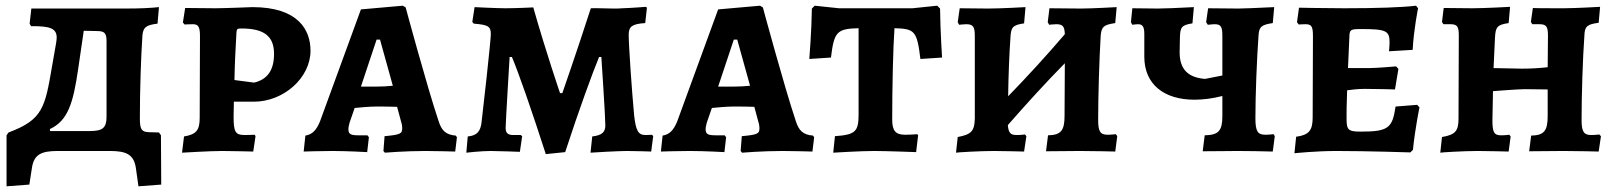

<svg xmlns="http://www.w3.org/2000/svg" viewBox="-20 -530 5673 674"><path d="M545 -55 538 -65 502 -66C477 -67 471 -76 471 -114C471 -219 475 -330 480 -406C483 -434 492 -442 533 -447L538 -505C509 -502 475 -500 417 -500H90L84 -447L89 -438C156 -439 179 -430 179 -398C179 -393 178 -386 177 -379L163 -299C138 -153 131 -110 10 -65L3 -55V124L83 118L92 60C99 12 125 0 183 0H366C423 0 450 12 457 60L466 124L546 118ZM354 -120C354 -81 340 -70 296 -70H156L155 -77C219 -106 237 -170 254 -285L274 -422L320 -421C347 -421 354 -414 354 -385Z M619 6C619 6 718 0 760 0C791 0 869 2 869 2L877 -52L874 -57C874 -57 853 -56 839 -56C806 -56 800 -67 800 -121L801 -173H871C976 -173 1070 -257 1070 -352C1070 -424 1028 -505 866 -505C866 -505 767 -501 736 -501C700 -501 653 -502 630 -502L622 -451L628 -444C628 -444 645 -445 657 -445C676 -445 682 -436 682 -403L681 -116C681 -73 669 -58 626 -51ZM872 -240 803 -249C804 -305 807 -364 810 -415C811 -429 813 -430 828 -430C907 -430 942 -403 942 -341C942 -284 919 -251 872 -240Z M1331 6C1331 6 1402 0 1474 0C1512 0 1578 2 1578 2L1584 -48L1580 -54C1545 -57 1530 -71 1519 -107C1479 -226 1404 -504 1404 -504L1394 -510L1247 -497L1103 -103C1090 -72 1076 -58 1052 -54L1046 2C1046 2 1101 0 1147 0C1199 0 1269 4 1269 4L1275 -48L1270 -55H1239C1211 -55 1203 -59 1203 -77C1203 -81 1204 -88 1207 -99L1225 -151C1246 -153 1277 -156 1301 -156C1320 -156 1353 -156 1374 -155L1388 -103C1391 -94 1392 -86 1392 -80C1392 -60 1384 -57 1330 -52L1326 0ZM1247 -226 1302 -391H1314L1359 -229C1342 -227 1318 -226 1301 -226Z M1896 11 1964 4C2012 -143 2061 -277 2083 -330H2091C2091 -330 2105 -121 2105 -90C2105 -65 2092 -55 2059 -51L2053 6C2059 5 2156 0 2180 0C2215 0 2266 2 2266 2L2273 -52L2269 -57C2269 -57 2257 -56 2246 -56C2220 -56 2212 -72 2206 -126C2198 -212 2187 -370 2187 -408C2187 -437 2199 -446 2245 -449L2251 -503L2247 -506C2247 -506 2198 -502 2165 -501C2155 -500 2145 -500 2135 -500C2106 -500 2075 -502 2054 -501C2004 -346 1954 -203 1954 -203H1946C1946 -203 1897 -346 1852 -504C1852 -504 1791 -501 1754 -501C1723 -501 1646 -505 1646 -505L1638 -453L1643 -447C1693 -443 1703 -438 1703 -410C1703 -388 1674 -127 1671 -106C1668 -68 1654 -54 1622 -51L1617 6C1617 6 1669 0 1702 0C1729 0 1805 3 1805 3L1813 -52L1808 -56H1782C1763 -56 1755 -63 1755 -81C1755 -99 1769 -330 1769 -330H1777C1800 -276 1846 -144 1896 11Z M2585 6C2585 6 2656 0 2728 0C2766 0 2832 2 2832 2L2838 -48L2834 -54C2799 -57 2784 -71 2773 -107C2733 -226 2658 -504 2658 -504L2648 -510L2501 -497L2357 -103C2344 -72 2330 -58 2306 -54L2300 2C2300 2 2355 0 2401 0C2453 0 2523 4 2523 4L2529 -48L2524 -55H2493C2465 -55 2457 -59 2457 -77C2457 -81 2458 -88 2461 -99L2479 -151C2500 -153 2531 -156 2555 -156C2574 -156 2607 -156 2628 -155L2642 -103C2645 -94 2646 -86 2646 -80C2646 -60 2638 -57 2584 -52L2580 0ZM2501 -226 2556 -391H2568L2613 -229C2596 -227 2572 -226 2555 -226Z M2905 6C2905 6 3001 0 3048 0C3091 0 3196 4 3196 4L3203 -55L3200 -59C3200 -59 3180 -57 3157 -57C3124 -57 3112 -71 3112 -110C3112 -222 3115 -360 3120 -431C3191 -429 3199 -422 3211 -323L3287 -328C3287 -328 3281 -419 3280 -500L3270 -510L3183 -501H2925L2840 -510L2830 -500C2829 -421 2821 -323 2821 -323L2897 -328C2908 -419 2918 -429 2994 -431V-129C2994 -69 2984 -57 2911 -52Z M3897 -59C3897 -59 3882 -57 3868 -57C3842 -57 3835 -69 3835 -109C3835 -195 3839 -324 3844 -406C3847 -436 3854 -443 3895 -449L3900 -505C3900 -505 3812 -500 3775 -500C3738 -500 3664 -501 3664 -501L3658 -452L3663 -443C3663 -443 3678 -445 3688 -445C3711 -445 3717 -437 3718 -410C3654 -335 3587 -262 3519 -192C3520 -263 3523 -341 3527 -397C3529 -434 3534 -442 3575 -448L3580 -505C3580 -505 3492 -500 3449 -500C3415 -500 3349 -501 3349 -501L3342 -452L3347 -443C3347 -443 3363 -445 3372 -445C3396 -445 3402 -436 3402 -404V-114C3401 -70 3390 -58 3342 -49L3336 6C3337 5 3419 0 3469 0C3501 0 3575 2 3575 2L3583 -52L3578 -58C3578 -58 3565 -56 3549 -56C3528 -56 3520 -63 3518 -91C3583 -165 3649 -238 3718 -308L3717 -123C3717 -71 3704 -56 3659 -55L3652 1L3771 0C3825 0 3895 2 3895 2L3902 -52Z M4451 -59C4444 -58 4432 -57 4422 -57C4395 -57 4387 -69 4387 -115C4387 -197 4392 -323 4398 -406C4400 -436 4408 -443 4448 -449L4453 -505C4387 -502 4346 -500 4328 -500L4221 -501L4214 -452L4220 -443C4229 -444 4239 -445 4244 -445C4266 -445 4271 -436 4271 -404V-265L4210 -253C4149 -258 4121 -288 4121 -347L4122 -398C4123 -435 4128 -442 4166 -448L4171 -505C4114 -502 4066 -500 4045 -500L3955 -501L3950 -452L3955 -443C3961 -444 3970 -445 3975 -445C3991 -445 3997 -436 3997 -411V-331C3997 -234 4066 -180 4173 -180C4203 -180 4236 -184 4271 -193V-123C4271 -71 4258 -56 4209 -55L4202 1C4249 1 4302 0 4324 0C4361 0 4415 1 4448 2L4455 -52Z M4524 8C4524 8 4597 0 4672 0C4779 0 4931 5 4931 5L4940 -4C4948 -82 4963 -153 4963 -153L4955 -162L4879 -156C4868 -80 4853 -68 4757 -68C4712 -68 4707 -74 4707 -115C4707 -136 4707 -165 4709 -213C4723 -215 4747 -218 4771 -218C4812 -218 4877 -216 4877 -216L4889 -288L4881 -297C4881 -297 4814 -291 4786 -291H4712L4717 -404C4718 -426 4722 -428 4758 -428C4846 -428 4858 -422 4858 -381C4858 -370 4856 -350 4856 -350L4939 -355C4943 -428 4958 -501 4958 -501L4951 -510C4901 -504 4813 -501 4699 -501C4634 -501 4540 -503 4540 -503L4533 -452L4539 -444C4539 -444 4554 -445 4563 -445C4584 -445 4589 -437 4589 -403L4588 -118C4588 -72 4575 -56 4530 -50Z M5036 6C5037 5 5118 0 5168 0C5201 0 5276 2 5276 2L5283 -51L5278 -57C5278 -57 5265 -55 5250 -55C5225 -55 5219 -65 5219 -108L5221 -210C5221 -210 5310 -217 5332 -217C5360 -217 5413 -216 5413 -216V-123C5413 -70 5400 -55 5355 -54L5348 1L5468 0C5522 0 5592 2 5592 2L5600 -52L5594 -58C5594 -58 5580 -56 5566 -56C5540 -56 5532 -68 5532 -108C5532 -195 5536 -325 5542 -407C5543 -437 5552 -445 5592 -450L5597 -506C5597 -506 5508 -501 5471 -501C5434 -501 5361 -501 5361 -502L5354 -453L5359 -445H5384C5408 -445 5414 -437 5414 -405L5413 -294C5384 -291 5360 -289 5322 -289L5223 -291L5228 -397C5230 -435 5235 -443 5276 -449L5281 -506C5281 -506 5192 -501 5148 -501C5115 -501 5048 -502 5048 -502L5042 -453L5047 -445H5071C5095 -445 5101 -438 5101 -405L5100 -114C5100 -70 5089 -57 5042 -49Z"/></svg>

Font: Alegreya SC
Style: Bold
Weight: 700
Designer: Juan Pablo del Peral
Foundry: Huerta Tipografica
Version: Version 2.007;PS 002.007;hotconv 1.0.88;makeotf.lib2.5.64775